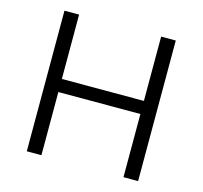

<svg xmlns="http://www.w3.org/2000/svg" viewBox="-105 -846 1016 963"><g transform="rotate(15 403.0 -365.0)"><path d="M616 -328H190V0H114V-730H190V-396H616V-730H692V0H616Z"/></g></svg>

Font: Sora-SIA Light
Style: Regular
Weight: 300
Designer: Jonathan Barnbrook, Julián Moncada
Foundry: Barnbrook Fonts
Version: Version 2.000